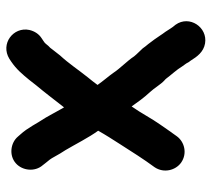

<svg xmlns="http://www.w3.org/2000/svg" viewBox="-52 -550 688 625"><g transform="rotate(-90 292.5 -237.0)"><path d="M414 -551 405 -545C380 -528 365 -510 346 -487L328 -464C302 -433 282 -406 256 -373L248 -387C239 -404 230 -419 223 -432C203 -462 190 -491 168 -515L161 -523C141 -547 100 -553 74 -530C50 -509 45 -468 68 -442L75 -433C84 -422 88 -418 96 -403C102 -392 109 -380 117 -368C136 -336 158 -292 180 -262C166 -237 153 -217 137 -192C110 -150 89 -116 61 -78C41 -48 51 -10 76 8C106 29 144 19 162 -6C174 -22 188 -43 200 -60C220 -88 237 -122 259 -153C274 -132 288 -112 306 -93C319 -79 331 -58 343 -47C346 -44 349 -42 350 -40C361 -25 379 -6 389 11L399 25C402 31 405 36 408 39C421 60 436 81 464 86C517 95 557 35 525 -10C513 -24 513 -27 502 -43C492 -56 488 -64 477 -79L462 -99C457 -105 452 -111 448 -117C439 -127 430 -135 422 -145C407 -168 383 -190 368 -213C359 -226 340 -248 329 -264C337 -275 345 -285 354 -296C378 -326 399 -358 425 -386L443 -409C448 -416 452 -421 456 -424C461 -430 465 -436 472 -440L481 -446C495 -455 504 -469 508 -486C519 -538 463 -581 414 -551Z"/></g></svg>

Font: Electronic
Style: Thk
Weight: 900
Version: Version 1.011